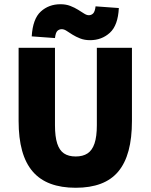

<svg xmlns="http://www.w3.org/2000/svg" viewBox="-20 -876 712 908"><path d="M338 12Q270 12 219 -7Q168 -26 134.5 -65Q101 -104 84.5 -163.5Q68 -223 68 -304V-650H240V-284Q240 -230 250.5 -197.5Q261 -165 282.5 -150.5Q304 -136 338 -136Q372 -136 394 -150.5Q416 -165 427 -197.5Q438 -230 438 -284V-650H604V-304Q604 -223 588 -163.5Q572 -104 539.5 -65Q507 -26 456.5 -7Q406 12 338 12ZM406 -686Q380 -686 359.5 -694Q339 -702 323 -712Q307 -722 295 -730Q283 -738 272 -738Q260 -738 251.5 -730Q243 -722 240 -696L130 -704Q135 -787 173 -821.5Q211 -856 266 -856Q292 -856 312.5 -848Q333 -840 349 -830Q365 -820 377.5 -812Q390 -804 400 -804Q412 -804 420.5 -812.5Q429 -821 432 -846L542 -838Q538 -756 499.5 -721Q461 -686 406 -686Z"/></svg>

Font: Source Sans 3 ExtraLight Black
Style: Regular
Weight: 900
Version: Version 3.052;hotconv 1.1.0;makeotfexe 2.6.0